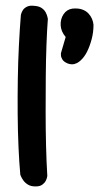

<svg xmlns="http://www.w3.org/2000/svg" viewBox="-20 -670 356 690"><path d="M108 0Q91 0 80.5 -6.5Q70 -13 64 -21.5Q58 -30 55.5 -36Q53 -42 53 -42Q49 -85 46.5 -141.5Q44 -198 43.5 -260.5Q43 -323 44 -386Q45 -449 48 -508Q51 -567 55 -616Q55 -616 56.5 -621.5Q58 -627 62.5 -634Q67 -641 77 -646Q87 -651 103 -649Q120 -648 130 -641Q140 -634 144.5 -625Q149 -616 150.5 -609Q152 -602 152 -602Q149 -563 147 -509Q145 -455 144.5 -393.5Q144 -332 144 -269Q144 -206 145.5 -146.5Q147 -87 150 -38Q150 -38 149 -32.5Q148 -27 144 -19.5Q140 -12 131.5 -6Q123 0 108 0ZM223 -442Q209 -448 204 -456.5Q199 -465 199 -472Q199 -479 199 -479L216 -537Q199 -557 198 -579.5Q197 -602 208.5 -619Q220 -636 240 -639Q261 -641 275 -636Q289 -631 297.5 -622Q306 -613 310.5 -602.5Q315 -592 316 -581Q316 -554 309.5 -529.5Q303 -505 293.5 -485.5Q284 -466 270 -453Q270 -453 264 -448Q258 -443 247.5 -440Q237 -437 223 -442Z"/></svg>

Font: Sour Gummy
Style: Regular
Weight: 400
Designer: Stefie Justprince
Foundry: Eifetstype
Version: Version 1.000